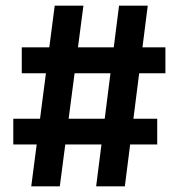

<svg xmlns="http://www.w3.org/2000/svg" viewBox="-20 -659 632 679"><path d="M90.5 0 173.5 -639H275L191.5 0ZM27 -148V-239H536V-148ZM320 0 401 -639H502.5L421.5 0ZM57 -400V-491.5H565V-400Z"/></svg>

Font: Anek Tamil Medium SemiBold
Style: Regular
Weight: 600
Version: Version 1.003